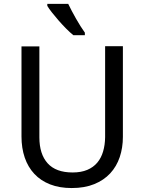

<svg xmlns="http://www.w3.org/2000/svg" viewBox="-20 -951 738 981"><path d="M607.9 -714.8V-252Q607.9 -196.3 591.8 -148.4Q575.7 -100.6 543.2 -65.4Q510.7 -30.3 461.7 -10.3Q412.6 9.8 346.2 9.8Q283.7 9.8 235.8 -9Q188 -27.8 155.5 -62.5Q123 -97.2 106.4 -145.8Q89.8 -194.3 89.8 -253.9V-713.9H181.2V-249Q181.2 -163.6 223.4 -116.7Q265.6 -69.8 351.1 -69.8Q394.5 -69.8 425.8 -83Q457 -96.2 477.1 -120.1Q497.1 -144 506.8 -177.2Q516.6 -210.4 517.1 -250V-714.8ZM413.6 -771H355Q337.9 -784.7 317.9 -804.9Q297.9 -825.2 279.1 -846.7Q260.3 -868.2 244.9 -887.9Q229.5 -907.7 221.7 -920.9V-931.2H328.6Q336.4 -914.6 346.9 -894.8Q357.4 -875 368.7 -855.2Q379.9 -835.4 391.6 -816.9Q403.3 -798.3 413.6 -784.2Z"/></svg>

Font: Droid Sans
Style: Regular
Weight: 400
Version: Version 1.00 build 113